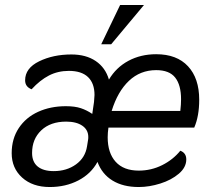

<svg xmlns="http://www.w3.org/2000/svg" viewBox="-20 -740 846 772"><path d="M27 -124Q27 -182 55.5 -225Q84 -268 133.5 -290.5Q183 -313 245 -313Q281 -313 305 -305Q329 -297 351 -282L358 -330Q360 -350 360 -358Q360 -405 334 -430Q308 -455 257 -455Q213 -455 177 -436.5Q141 -418 107 -381Q81 -391 81 -417Q81 -466 137.5 -493.5Q194 -521 267 -521Q326 -521 365 -494.5Q404 -468 418 -420Q447 -469 496.5 -495.5Q546 -522 608 -522Q691 -522 736 -473.5Q781 -425 781 -339Q781 -273 761 -227H416Q413 -206 413 -188Q413 -125 445 -89.5Q477 -54 538 -54Q588 -54 632 -76Q676 -98 705 -134Q729 -125 729 -99Q729 -67 699 -41.5Q669 -16 624.5 -2Q580 12 538 12Q475 12 432.5 -14Q390 -40 372 -89Q346 -41 295 -14.5Q244 12 180 12Q111 12 69 -26Q27 -64 27 -124ZM705 -294Q708 -320 708 -341Q708 -398 684.5 -428Q661 -458 608 -458Q544 -458 498.5 -415Q453 -372 429 -294ZM330 -152 334 -177Q335 -181 335 -189Q335 -218 311 -234.5Q287 -251 246 -251Q183 -251 146 -216Q109 -181 109 -125Q109 -89 131.5 -70.5Q154 -52 196 -52Q248 -52 285.5 -79Q323 -106 330 -152ZM463 -720H559L427 -562H387Z"/></svg>

Font: Thasadith
Style: Bold Italic
Weight: 700
Italic angle: -9°
Designer: Cadson Demak Co.,Ltd.
Foundry: Cadson Demak Co.,Ltd.
Version: Version 1.000; ttfautohint (v1.6)